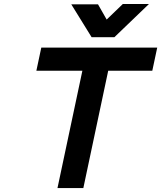

<svg xmlns="http://www.w3.org/2000/svg" viewBox="-20 -952 816 972"><path d="M189 -710.9H775.9L751 -593.8H527.8L401.9 0H271L397 -593.8H164.1ZM733.9 -931.6 559.1 -763.7H443.8L340.8 -930.2H476.1L520 -853L601.6 -931.6Z"/></svg>

Font: Tuffy
Style: BoldItalic
Weight: 700
Italic angle: -12°
Designer: Thatcher Ulrich, Karoly Barta, Michael Everson
Version: Version 001.271